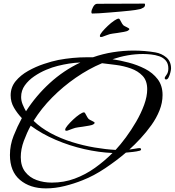

<svg xmlns="http://www.w3.org/2000/svg" viewBox="-20 -1003 967 1063"><path d="M234 40Q146 40 90.5 -7Q35 -54 35 -145Q35 -200 55.5 -251.5Q76 -303 101 -349Q76 -375 57.5 -406.5Q39 -438 39 -475Q39 -520 66.5 -553.5Q94 -587 136 -610.5Q178 -634 223 -649Q268 -664 303 -671Q383 -686 463 -686H495Q549 -705 606 -714Q663 -723 720 -723Q750 -723 780.5 -720.5Q811 -718 840 -713Q875 -707 901 -685Q927 -663 927 -624Q927 -617 923.5 -602.5Q920 -588 914 -575.5Q908 -563 900 -563Q892 -563 892 -571Q892 -576 902 -589Q912 -602 912 -624Q912 -651 898 -667.5Q884 -684 862 -691.5Q840 -699 816 -701.5Q792 -704 772 -704Q729 -704 686.5 -696.5Q644 -689 603 -675Q644 -669 692 -656.5Q740 -644 783 -622Q826 -600 853 -564.5Q880 -529 880 -477Q880 -434 863 -391.5Q846 -349 818 -310Q790 -271 758 -236.5Q726 -202 696 -175Q707 -176 726 -179.5Q745 -183 752 -183Q761 -183 761 -176Q761 -171 755 -169Q736 -164 716.5 -162Q697 -160 677 -158Q627 -115 563 -72Q499 -29 437 -5Q390 14 337.5 27Q285 40 234 40ZM124 -387Q179 -473 255.5 -543Q332 -613 425 -657Q394 -656 362.5 -651Q331 -646 299 -638Q270 -631 235.5 -616.5Q201 -602 169.5 -580.5Q138 -559 117.5 -530.5Q97 -502 97 -466Q97 -445 105.5 -424.5Q114 -404 124 -387ZM620 -173Q647 -202 677 -242.5Q707 -283 734 -329.5Q761 -376 778 -422.5Q795 -469 795 -509Q795 -556 769.5 -583Q744 -610 704.5 -624Q665 -638 622 -643.5Q579 -649 545 -653Q471 -622 400 -573Q329 -524 269 -463.5Q209 -403 166 -334Q206 -295 261 -265.5Q316 -236 378.5 -216.5Q441 -197 503 -186.5Q565 -176 620 -173ZM347 -279Q341 -279 341 -285Q341 -293 354 -308.5Q367 -324 385 -341Q403 -358 420 -369.5Q437 -381 445 -381Q449 -381 452 -375Q457 -367 460.5 -359.5Q464 -352 471 -344Q476 -340 490 -333.5Q504 -327 504 -323Q504 -320 501 -318Q498 -316 496 -314Q492 -311 474 -307.5Q456 -304 437.5 -301.5Q419 -299 412 -298Q396 -296 382.5 -290.5Q369 -285 354 -280Q352 -279 347 -279ZM267 8Q334 8 393.5 -14Q453 -36 505.5 -73.5Q558 -111 603 -156Q528 -159 446.5 -177.5Q365 -196 288 -229Q211 -262 150 -307Q129 -269 112 -223Q95 -177 95 -133Q95 -83 119.5 -51.5Q144 -20 183 -6Q222 8 267 8ZM539 -798Q533 -798 533 -804Q533 -812 546 -827.5Q559 -843 577 -860Q595 -877 612 -888.5Q629 -900 637 -900Q641 -900 644 -894Q649 -886 652.5 -878.5Q656 -871 663 -863Q668 -859 682 -852.5Q696 -846 696 -842Q696 -839 693 -837Q690 -835 688 -833Q684 -830 666 -826.5Q648 -823 629.5 -820.5Q611 -818 604 -817Q588 -815 574.5 -809.5Q561 -804 546 -799Q544 -798 539 -798ZM489 -928Q486 -931 486 -936Q486 -947 495.5 -964.5Q505 -982 518 -982L779 -983Q783 -983 783 -977Q783 -965 772.5 -960Q762 -955 757 -953Q731 -947 700.5 -944Q670 -941 649 -939Q623 -937 590 -934Q557 -931 529.5 -929.5Q502 -928 489 -928Z"/></svg>

Font: My Soul
Style: Regular
Weight: 400
Designer: Robert E. Leuschke
Foundry: Robert E. Leuschke
Version: Version 1.010; ttfautohint (v1.8.4.7-5d5b)